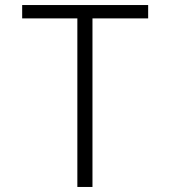

<svg xmlns="http://www.w3.org/2000/svg" viewBox="-20 -742 676 762"><path d="M568 -669H347V0H287V-669H68V-722H568Z"/></svg>

Font: SUITE Light
Style: Regular
Weight: 300
Designer: Sun
Foundry: Sun
Version: Version 2.040